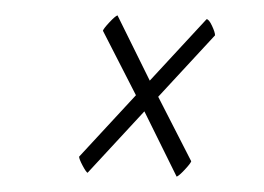

<svg xmlns="http://www.w3.org/2000/svg" viewBox="-20 -331 344 250"><path d="M186 -205 229 -121Q228 -118 220.5 -110Q213 -102 210 -101L168 -186L94 -106Q92 -107 87.5 -115.5Q83 -124 83 -127L157 -207L114 -291Q115 -294 122.5 -302Q130 -310 133 -311L175 -226L249 -306Q252 -306 256 -297.5Q260 -289 260 -285Z"/></svg>

Font: #9Slide05 Great Vibes
Style: Regular
Weight: 400
Designer: Robert E. Leuschke
Foundry: Robert E. Leuschke
Version: Version 1.001